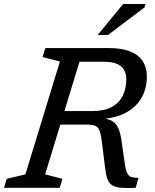

<svg xmlns="http://www.w3.org/2000/svg" viewBox="-40 -942 776 963"><path d="M421 -385Q484 -385 521.8 -406.2Q559.5 -427.5 576.5 -463.8Q593.5 -500 593.5 -545.5Q593.5 -587.5 566.2 -610Q539 -632.5 477 -632.5H318.5L340 -701H502Q573 -701 615.5 -683Q658 -665 677.2 -633.2Q696.5 -601.5 696.5 -558.5Q696.5 -499.5 670.8 -453.2Q645 -407 595 -378.8Q545 -350.5 471.5 -345.5V-349Q507 -345.5 526.5 -332.5Q546 -319.5 556 -292.8Q566 -266 571.5 -222.5L585.5 -124.5Q590 -90.5 597.5 -74.5Q605 -58.5 618.8 -54.2Q632.5 -50 654.5 -50L640.5 0Q596 2 567.5 -0.2Q539 -2.5 522.8 -12.8Q506.5 -23 498.8 -44.2Q491 -65.5 487 -101L472.5 -218.5Q467.5 -263.5 460.2 -284.2Q453 -305 437.8 -311Q422.5 -317 393 -317H223L243.5 -385ZM186.5 -67.5 273 -45 259.5 0H-20L-6 -45L87.5 -67.5L260.5 -633.5L173.5 -656L187.5 -701H379.5ZM450 -766.5 577.5 -922H689.5L685 -905L501.5 -766.5Z"/></svg>

Font: Newsreader 8pt
Style: Italic
Weight: 400
Italic angle: -17°
Version: Version 1.003